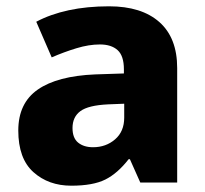

<svg xmlns="http://www.w3.org/2000/svg" viewBox="-20 -579 650 609"><path d="M326 -559Q429 -559 485.5 -509Q542 -459 542 -363V0H425L392 -74H388Q353 -29 314 -9.5Q275 10 206 10Q134 10 86 -33Q38 -76 38 -165Q38 -252 100 -295Q162 -338 282 -343L373 -346V-359Q373 -402 353 -420Q333 -438 297 -438Q262 -438 222.5 -426Q183 -414 144 -397L95 -510Q140 -534 198 -546.5Q256 -559 326 -559ZM323 -248Q260 -245 235 -226.5Q210 -208 210 -173Q210 -141 228 -126.5Q246 -112 275 -112Q316 -112 345 -137Q374 -162 374 -206V-250Z"/></svg>

Font: Noto Sans Lao Looped ExtraBold
Style: Regular
Weight: 800
Designer: Mark Frömberg, Ben Mitchell
Foundry: The Fontpad Ltd
Version: Version 1.002; ttfautohint (v1.8.4.7-5d5b)